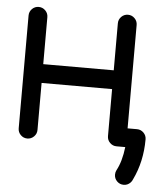

<svg xmlns="http://www.w3.org/2000/svg" viewBox="-51 -593 688 795"><g transform="rotate(5 293.0 -195.5)"><path d="M449.2 0Q433.1 0 421.6 -11.5Q410.2 -22.9 410.2 -39.1V-234.4H117.2V-39.1Q117.2 -22.9 105.7 -11.5Q94.2 0 78.1 0Q62 0 50.5 -11.5Q39.1 -22.9 39.1 -39.1V-507.8Q39.1 -523.9 50.5 -535.4Q62 -546.9 78.1 -546.9Q94.2 -546.9 105.7 -535.4Q117.2 -523.9 117.2 -507.8V-312.5H410.2V-507.8Q410.2 -523.9 421.6 -535.4Q433.1 -546.9 449.2 -546.9Q465.3 -546.9 476.8 -535.4Q488.3 -523.9 488.3 -507.8V-78.1H527.3Q543.5 -78.1 554.9 -66.7Q566.4 -55.2 566.4 -39.1Q566.4 53.2 529.3 129.9Q526.4 138.2 520 144.5Q508.3 156.2 492.2 156.2Q476.1 156.2 464.6 144.8Q453.1 133.3 453.1 117.2Q453.1 106.9 457.5 98.6Q478.5 60.1 485.4 0Z"/></g></svg>

Font: Comfortaa
Style: Regular
Weight: 400
Designer: Johan Aakerlund - aajohan
Foundry: Johan Aakerlund
Version: Version 2.004 2013